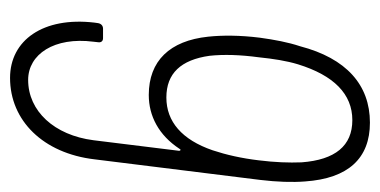

<svg xmlns="http://www.w3.org/2000/svg" viewBox="-207 -541 756 382"><g transform="rotate(90 171.0 -350.0)"><path d="M341 -579C335 -665 295 -708 224 -708C149 -708 96 -661 72 -569C64 -545 59 -518 55 -489C50 -449 50 -414 53 -386C61 -310 101 -268 169 -268C211 -268 249 -288 276 -329C277 -332 280 -332 280 -328L259 -158C249 -80 201 -28 139 -28C88 -28 53 -80 63 -158L64 -167C65 -173 62 -177 56 -177H37C31 -177 27 -173 26 -167L25 -160C13 -58 60 8 135 8C220 8 285 -58 297 -160L338 -490C342 -523 343 -554 341 -579ZM174 -303C126 -303 99 -332 91 -389C88 -417 89 -450 94 -487C97 -516 101 -542 108 -565C130 -636 167 -673 219 -673C270 -673 298 -639 303 -572C304 -547 303 -519 299 -487C295 -453 288 -422 279 -395C258 -334 222 -303 174 -303Z"/></g></svg>

Font: Barlow Condensed ExtraLight
Style: Italic
Weight: 275
Width: 3
Italic angle: -7°
Designer: Jeremy Tribby
Foundry: Tribby Type
Version: Version 1.422;hotconv 1.0.109;makeotfexe 2.5.65596